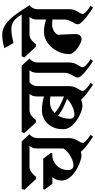

<svg xmlns="http://www.w3.org/2000/svg" viewBox="407 -1284 875 1766"><g transform="rotate(-90 845.0 -400.5)"><path d="M269 -441 322 -370 318 -357H296Q266 -357 235.5 -339.5Q205 -322 184.5 -289Q164 -256 164 -208Q164 -190 175 -176.5Q186 -163 209 -163Q233 -163 262 -175Q291 -187 318.5 -208Q346 -229 363 -256V-497Q363 -543 387 -567H193Q167 -567 142 -547.5Q117 -528 103 -508H81L-18 -615L-8 -639H428L494 -567Q479 -557 468.5 -537Q458 -517 458 -490V-203Q458 -171 447 -147Q436 -123 425 -106.5Q414 -90 414 -78Q414 -67 427.5 -53Q441 -39 458.5 -26Q476 -13 488 -5L472 17Q459 9 432 -9.5Q405 -28 377 -51Q349 -74 332 -95Q314 -89 297 -89Q281 -89 253.5 -97.5Q226 -106 194 -121.5Q162 -137 133.5 -159.5Q105 -182 86.5 -210.5Q68 -239 68 -272Q68 -298 76.5 -319.5Q85 -341 100 -357H38L-15 -428L-11 -441Z M936 -203Q936 -171 925 -147Q914 -123 903 -106.5Q892 -90 892 -78Q892 -67 905.5 -53Q919 -39 936.5 -26Q954 -13 966 -5L950 17Q938 9 911.5 -9Q885 -27 857 -49.5Q829 -72 812 -92Q798 -87 783 -83.5Q768 -80 754 -80Q739 -80 713 -88Q687 -96 657.5 -111.5Q628 -127 601 -149Q574 -171 557 -198.5Q540 -226 540 -258Q540 -320 564.5 -363.5Q589 -407 628.5 -430Q668 -453 714 -453Q753 -453 786 -447Q819 -441 841 -433V-497Q841 -543 865 -567H709Q684 -565 661 -546Q638 -527 625 -508H603L504 -615L514 -639H906L972 -567Q957 -557 946.5 -537Q936 -517 936 -490ZM790 -379Q732 -379 689 -336Q720 -307 760 -286Q800 -265 841 -250V-375Q826 -377 813.5 -378Q801 -379 790 -379ZM676 -154Q708 -154 748.5 -172.5Q789 -191 819 -222Q782 -236 740.5 -256Q699 -276 665 -305Q652 -283 644 -255.5Q636 -228 636 -194Q636 -178 646.5 -166Q657 -154 676 -154Z M1154 -203Q1154 -171 1143 -147Q1132 -123 1121 -106.5Q1110 -90 1110 -78Q1110 -67 1123.5 -53Q1137 -39 1154.5 -26Q1172 -13 1184 -5L1168 17Q1156 10 1131 -7Q1106 -24 1079.5 -45.5Q1053 -67 1034 -88Q1015 -109 1015 -123Q1015 -138 1026 -155.5Q1037 -173 1048 -196.5Q1059 -220 1059 -252V-497Q1059 -543 1083 -567H885L863 -639H1124L1190 -567Q1175 -557 1164.5 -537Q1154 -517 1154 -490Z M1644 -203Q1644 -171 1633 -147Q1622 -123 1611 -106.5Q1600 -90 1600 -78Q1600 -67 1613.5 -53Q1627 -39 1644.5 -26Q1662 -13 1674 -5L1658 17Q1646 10 1621 -7Q1596 -24 1569.5 -45.5Q1543 -67 1524 -88Q1505 -109 1505 -123Q1505 -138 1516 -155.5Q1527 -173 1538 -196.5Q1549 -220 1549 -252V-356Q1522 -359 1497 -359Q1476 -359 1450.5 -347Q1425 -335 1408 -306Q1410 -281 1411.5 -250Q1413 -219 1414 -190Q1415 -161 1415 -141Q1415 -120 1403 -104Q1391 -88 1371 -88Q1355 -88 1331.5 -98.5Q1308 -109 1285 -125.5Q1262 -142 1246.5 -162.5Q1231 -183 1231 -202Q1231 -244 1246.5 -285Q1262 -326 1290 -359.5Q1318 -393 1355 -413.5Q1392 -434 1434 -434Q1466 -434 1493.5 -429Q1521 -424 1549 -414V-497Q1549 -543 1573 -567H1405Q1380 -565 1357 -546Q1334 -527 1321 -508H1299L1200 -615L1210 -639H1614L1680 -567Q1665 -557 1654.5 -537Q1644 -517 1644 -490Z M1620 -598Q1593 -646 1570 -676Q1547 -706 1521 -720Q1495 -734 1459 -734Q1434 -734 1402.5 -729Q1371 -724 1333 -714L1285 -798Q1354 -818 1407 -818Q1451 -818 1488.5 -796.5Q1526 -775 1558.5 -739Q1591 -703 1621 -658.5Q1651 -614 1680 -567Z"/></g></svg>

Font: Jaini
Style: Regular
Weight: 400
Designer: Maithili Shingre, Girish Dalvi (Devanagari), Taresh Vohra (Latin)
Foundry: Ek Type
Version: Version 2.000; ttfautohint (v1.8.4.7-5d5b)